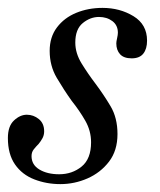

<svg xmlns="http://www.w3.org/2000/svg" viewBox="-20 -459 406 487"><path d="M133 8Q98 8 67 -4Q36 -16 18 -42Q0 -68 0 -109Q0 -139 15.5 -153.5Q31 -168 48 -168Q65 -168 78.5 -157Q92 -146 92 -126Q92 -116 87.5 -108Q83 -100 78 -94Q71 -87 65.5 -80Q60 -73 60 -63Q60 -41 80 -29Q100 -17 130 -17Q163 -17 187 -36.5Q211 -56 211 -98Q211 -127 196.5 -152.5Q182 -178 162 -203Q142 -231 124 -261.5Q106 -292 106 -330Q106 -365 124.5 -389.5Q143 -414 173.5 -426.5Q204 -439 240 -439Q284 -439 318.5 -418Q353 -397 353 -356Q353 -335 343.5 -323Q334 -311 314 -311Q294 -311 284.5 -321.5Q275 -332 275 -349Q275 -351 275.5 -354.5Q276 -358 277 -362Q278 -366 278.5 -370Q279 -374 279 -376Q279 -395 265 -405.5Q251 -416 231 -416Q209 -416 190 -400.5Q171 -385 171 -351Q171 -324 187 -298Q203 -272 222 -247Q243 -219 260.5 -189.5Q278 -160 278 -119Q278 -77 256.5 -49Q235 -21 202 -6.5Q169 8 133 8Z"/></svg>

Font: Ibarra Real Nova Medium
Style: Italic
Weight: 500
Italic angle: -22°
Designer: Jose Maria Ribagorda & Octavio Pardo
Foundry: Octavio Pardo
Version: Version 2.000